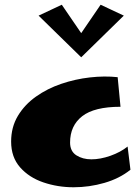

<svg xmlns="http://www.w3.org/2000/svg" viewBox="-20 -785 591 811"><path d="M291 6Q224 6 163.5 -14.5Q103 -35 65 -78Q27 -121 27 -187Q27 -248 55.5 -295.5Q84 -343 132 -377Q180 -411 239 -431Q298 -451 360 -458Q422 -465 477 -459L489 -334Q378 -334 327 -294Q276 -254 276 -183Q276 -146 302.5 -129Q329 -112 366 -112Q404 -112 446.5 -127Q489 -142 519 -166L531 -68Q485 -31 421 -12.5Q357 6 291 6ZM241 -765 323 -645 405 -765 503 -719 323 -543 143 -719Z"/></svg>

Font: Marhey ExtraBold
Style: Regular
Weight: 800
Designer: Nur Syamsi & Bustanul Arifin
Foundry: Namelatype
Version: Version 1.000; ttfautohint (v1.8.4.7-5d5b)